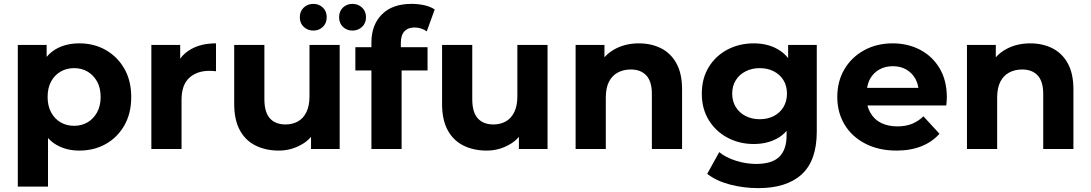

<svg xmlns="http://www.w3.org/2000/svg" viewBox="-20 -770 5635 992"><path d="M390 8Q322 8 271 -22Q247 -36 228 -57V194H72V-538H221V-476Q241 -500 268 -516Q320 -546 390 -546Q466 -546 526.5 -511.5Q587 -477 622.5 -415Q658 -353 658 -269Q658 -184 622.5 -122Q587 -60 526.5 -26Q466 8 390 8ZM363 -120Q402 -120 432.5 -138Q463 -156 481.5 -189.5Q500 -223 500 -269Q500 -316 481.5 -349Q463 -382 432.5 -400Q402 -418 363 -418Q324 -418 293 -400Q262 -382 244 -349Q226 -316 226 -269Q226 -223 244 -189.5Q262 -156 293 -138Q324 -120 363 -120Z M762 0V-538H911V-467Q933 -497 967 -516Q1020 -546 1096 -546V-402Q1086 -403 1078 -403.5Q1070 -404 1062 -404Q997 -404 957.5 -367.5Q918 -331 918 -254V0Z M1420 8Q1353 8 1300.5 -18Q1248 -44 1219 -97.5Q1190 -151 1190 -234V-538H1346V-258Q1346 -190 1374.5 -158.5Q1403 -127 1455 -127Q1491 -127 1519 -142.5Q1547 -158 1563 -190.5Q1579 -223 1579 -272V-538H1735V0H1587V-63Q1565 -37 1534 -21Q1482 8 1420 8ZM1801 -612Q1772 -612 1752 -631Q1732 -650 1732 -681Q1732 -712 1752 -731Q1772 -750 1801 -750Q1830 -750 1850.5 -731Q1871 -712 1871 -681Q1871 -650 1850.5 -631Q1830 -612 1801 -612ZM1599 -612Q1570 -612 1549.5 -631Q1529 -650 1529 -681Q1529 -712 1549.5 -731Q1570 -750 1599 -750Q1628 -750 1648 -731Q1668 -712 1668 -681Q1668 -650 1648 -631Q1628 -612 1599 -612Z M1899 0V-406H1816V-526H1899V-550Q1899 -641 1953 -695.5Q2007 -750 2107 -750Q2141 -750 2172.5 -743Q2204 -736 2226 -721L2185 -608Q2173 -617 2156.5 -622.5Q2140 -628 2122 -628Q2088 -628 2069.5 -608Q2051 -588 2051 -549V-526H2189V-406H2055V0Z M2494 8Q2427 8 2374.5 -18Q2322 -44 2293 -97.5Q2264 -151 2264 -234V-538H2420V-258Q2420 -190 2448.5 -158.5Q2477 -127 2529 -127Q2565 -127 2593 -142.5Q2621 -158 2637 -190.5Q2653 -223 2653 -272V-538H2809V0H2661V-63Q2639 -37 2608 -21Q2556 8 2494 8Z M3281 -546Q3345 -546 3395.5 -520.5Q3446 -495 3475 -442.5Q3504 -390 3504 -308V0H3348V-285Q3348 -349 3319.5 -380Q3291 -411 3239 -411Q3202 -411 3172.5 -395.5Q3143 -380 3126.5 -348Q3110 -316 3110 -266V0H2954V-538H3103V-474Q3126 -500 3158 -517Q3212 -546 3281 -546Z M3898 202Q3822 202 3751.5 183.5Q3681 165 3634 128L3696 16Q3730 44 3782.5 60.5Q3835 77 3886 77Q3969 77 4006.5 40Q4044 3 4044 -70V-94Q4023 -69 3994 -54Q3943 -26 3874 -26Q3800 -26 3739 -58.5Q3678 -91 3642 -149.5Q3606 -208 3606 -286Q3606 -365 3642 -423.5Q3678 -482 3739 -514Q3800 -546 3874 -546Q3943 -546 3994 -518Q4028 -500 4052 -470V-538H4200V-90Q4200 60 4122 131Q4044 202 3898 202ZM3905 -154Q3946 -154 3978 -170.5Q4010 -187 4028 -217Q4046 -247 4046 -286Q4046 -326 4028 -355.5Q4010 -385 3978 -401.5Q3946 -418 3905 -418Q3865 -418 3832.5 -401.5Q3800 -385 3781.5 -355.5Q3763 -326 3763 -286Q3763 -247 3781.5 -217Q3800 -187 3832.5 -170.5Q3865 -154 3905 -154Z M4612 8Q4520 8 4450.5 -28Q4381 -64 4343.5 -126.5Q4306 -189 4306 -269Q4306 -350 4343 -412.5Q4380 -475 4445 -510.5Q4510 -546 4592 -546Q4671 -546 4734.5 -512.5Q4798 -479 4835 -416.5Q4872 -354 4872 -267Q4872 -258 4871 -246.5Q4870 -235 4869 -225H4462Q4467 -204 4478 -186Q4497 -152 4533 -134.5Q4569 -117 4616 -117Q4659 -117 4691.5 -130Q4724 -143 4751 -169L4834 -79Q4797 -37 4741 -14.5Q4685 8 4612 8ZM4725 -316Q4721 -341 4710 -362Q4693 -393 4663 -410.5Q4633 -428 4593 -428Q4553 -428 4522.5 -410.5Q4492 -393 4475 -362Q4464 -341 4460 -316Z M5303 -546Q5367 -546 5417.5 -520.5Q5468 -495 5497 -442.5Q5526 -390 5526 -308V0H5370V-285Q5370 -349 5341.5 -380Q5313 -411 5261 -411Q5224 -411 5194.5 -395.5Q5165 -380 5148.5 -348Q5132 -316 5132 -266V0H4976V-538H5125V-474Q5148 -500 5180 -517Q5234 -546 5303 -546Z"/></svg>

Font: Montserrat Z
Style: Bold
Weight: 700
Designer: Julieta Ulanovsky
Foundry: Julieta Ulanovsky
Version: Version 8.000